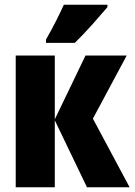

<svg xmlns="http://www.w3.org/2000/svg" viewBox="-20 -786 565 806"><path d="M248 -766Q233 -733 214.5 -696.5Q196 -660 173 -620V-606H294Q330 -641 370 -686Q410 -731 431 -756V-766ZM210 -285V-553H46V0H210V-281L345 0H524L370 -288L512 -553H339Z"/></svg>

Font: Noto Sans Display Condensed Black
Style: Regular
Weight: 900
Width: 3
Designer: Monotype Design team
Foundry: Monotype Imaging Inc.
Version: 1.000